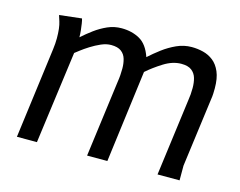

<svg xmlns="http://www.w3.org/2000/svg" viewBox="-77 -618 915 732"><g transform="rotate(15 381.0 -251.5)"><path d="M164 -500Q166 -494 168 -481.5Q170 -469 171.5 -454.5Q173 -440 173 -428Q193 -446 216 -463Q239 -480 265 -491.5Q291 -503 320 -503Q361 -503 392 -485.5Q423 -468 439 -421Q460 -440 484.5 -458.5Q509 -477 537.5 -490Q566 -503 597 -503Q620 -503 642 -497.5Q664 -492 682 -478Q700 -464 711 -438.5Q722 -413 722 -373Q722 -363 721.5 -352Q721 -341 719 -329L683 -58V0H596L636 -303Q638 -315 639 -327.5Q640 -340 640 -353Q640 -374 635 -391.5Q630 -409 616 -420Q602 -431 575 -431Q541 -431 506 -409Q471 -387 445 -364L398 0H318L358 -303Q360 -315 361 -328.5Q362 -342 362 -355Q362 -375 357 -392.5Q352 -410 338 -420.5Q324 -431 298 -431Q279 -431 258.5 -422Q238 -413 219 -401Q200 -389 186.5 -378.5Q173 -368 169 -365L120 0H41L88 -359Q91 -382 91 -402Q91 -443 83.5 -466.5Q76 -490 76 -490Z"/></g></svg>

Font: Rosario
Style: Italic
Weight: 400
Italic angle: -8.05°
Designer: Hector Gatti
Foundry: Omnibus Type
Version: Version 1.201